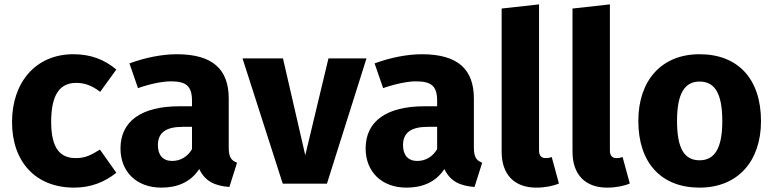

<svg xmlns="http://www.w3.org/2000/svg" viewBox="-20 -840 3535 878"><path d="M315 -592C144 -592 35 -464 35 -282C35 -100 143 18 319 18C397 18 459 -8 512 -50L437 -156C396 -130 368 -117 327 -117C259 -117 214 -156 214 -283C214 -411 256 -461 329 -461C368 -461 402 -448 438 -420L512 -522C457 -568 395 -592 315 -592Z M1026 -166V-389C1026 -522 954 -592 788 -592C723 -592 644 -577 572 -550L611 -437C668 -457 724 -468 761 -468C831 -468 858 -447 858 -379V-354H800C627 -354 531 -286 531 -161C531 -56 603 18 718 18C786 18 850 -4 891 -67C918 -11 962 10 1029 15L1064 -96C1037 -106 1026 -122 1026 -166ZM767 -104C725 -104 702 -131 702 -176C702 -233 738 -260 816 -260H858V-158C838 -124 806 -104 767 -104Z M1656 -573H1482L1376 -130L1274 -573H1089L1273 0H1475Z M2147 -166V-389C2147 -522 2075 -592 1909 -592C1844 -592 1765 -577 1693 -550L1732 -437C1789 -457 1845 -468 1882 -468C1952 -468 1979 -447 1979 -379V-354H1921C1748 -354 1652 -286 1652 -161C1652 -56 1724 18 1839 18C1907 18 1971 -4 2012 -67C2039 -11 2083 10 2150 15L2185 -96C2158 -106 2147 -122 2147 -166ZM1888 -104C1846 -104 1823 -131 1823 -176C1823 -233 1859 -260 1937 -260H1979V-158C1959 -124 1927 -104 1888 -104Z M2432 18C2474 18 2511 10 2536 -1L2503 -122C2496 -119 2486 -117 2475 -117C2455 -117 2445 -129 2445 -152V-820L2274 -801V-146C2274 -41 2333 18 2432 18Z M2756 18C2798 18 2835 10 2860 -1L2827 -122C2820 -119 2810 -117 2799 -117C2779 -117 2769 -129 2769 -152V-820L2598 -801V-146C2598 -41 2657 18 2756 18Z M3179 -592C3004 -592 2899 -471 2899 -287C2899 -94 3005 18 3179 18C3354 18 3460 -103 3460 -286C3460 -480 3354 -592 3179 -592ZM3179 -467C3248 -467 3283 -414 3283 -286C3283 -162 3248 -107 3179 -107C3110 -107 3076 -160 3076 -287C3076 -411 3110 -467 3179 -467Z"/></svg>

Font: Glow Sans SC Normal ExtraBold
Style: Regular
Weight: 800
Designer: Ryoko NISHIZUKA (kana, bopomofo & ideographs); Paul D. Hunt (Latin, Greek & Cyrillic); Sandoll Communications, Soo-young
Version: Version 0.93